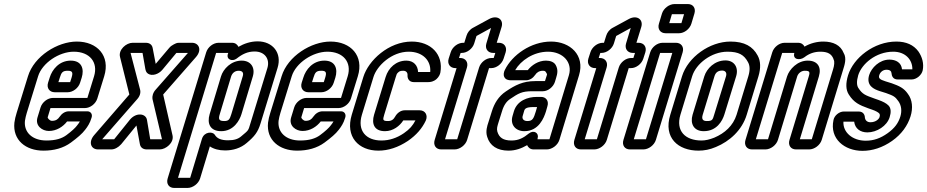

<svg xmlns="http://www.w3.org/2000/svg" viewBox="-20 -712 4573 947"><path d="M180 -182 165 -133C152 -91 189 -66 221 -66C259 -66 291 -87 311 -113H374C370 -106 365 -99 360 -93C352 -82 334 -65 307 -45C285 -29 255 -19 209 -19C140 -19 97 -59 103 -116C105 -129 108 -142 112 -155L168 -336C188 -401 271 -457 344 -457C422 -457 465 -405 444 -336L411 -229H241C215 -229 188 -208 180 -182ZM460 -226 494 -336C525 -437 459 -507 359 -507C264 -507 148 -435 118 -336L62 -155C57 -140 53 -122 51 -107C42 -21 107 31 194 31C246 31 292 19 330 -9C361 -32 385 -52 400 -72C412 -87 424 -106 430 -127L432 -133C437 -149 427 -163 411 -163H320C301 -163 285 -152 274 -136C266 -124 256 -116 236 -116C225 -116 215 -129 215 -133L229 -179H399C425 -179 452 -200 460 -226ZM250 -257H314C340 -257 367 -278 375 -304L383 -329C396 -371 384 -413 329 -413C272 -413 237 -369 225 -329L217 -304C209 -278 224 -257 250 -257ZM314 -363C337 -363 341 -355 333 -329L326 -307H268L275 -329C283 -355 289 -363 314 -363Z M722 -25H721L705 -120C700 -153 652 -159 621 -122L543 -25H484L656 -222C670 -237 675 -255 671 -270L624 -451H682H683L697 -371C700 -357 704 -353 711 -348C730 -336 762 -345 781 -368L850 -451H907L748 -270C734 -255 730 -236 732 -224L779 -25ZM704 25H768C798 25 839 -8 831 -44L785 -245V-246L947 -431C978 -467 960 -501 927 -501H863C852 -501 844 -497 837 -493C830 -489 821 -484 814 -475L748 -397L733 -475C730 -492 717 -501 699 -501H634C603 -501 563 -467 572 -431L618 -246L444 -45C415 -11 428 25 464 25H529C540 25 549 21 556 17C563 13 570 8 578 -1L653 -93L670 -1C673 16 686 25 704 25Z M1104 -446C1095 -418 1126 -407 1147 -423C1175 -445 1201 -458 1236 -458C1286 -458 1312 -421 1299 -377L1215 -103C1204 -66 1207 -71 1169 -39C1155 -27 1136 -20 1105 -20C1070 -20 1050 -29 1039 -48C1028 -64 987 -63 976 -27L918 165H858L1046 -451H1106ZM1124 -501H1058C1032 -501 1005 -480 997 -454L807 168C799 194 813 215 839 215H905C931 215 959 194 967 168L1015 10C1034 23 1060 30 1090 30C1129 30 1167 19 1197 -7C1235 -39 1252 -60 1265 -103L1349 -377C1372 -451 1325 -508 1251 -508C1216 -508 1184 -497 1156 -481C1151 -492 1141 -501 1124 -501ZM1172 -413C1120 -413 1081 -372 1070 -335L1014 -149C1000 -102 1017 -65 1071 -65C1133 -65 1162 -119 1171 -149L1227 -335C1240 -379 1217 -413 1172 -413ZM1157 -363C1176 -363 1183 -353 1177 -335L1121 -149C1113 -123 1108 -115 1086 -115C1060 -115 1056 -124 1064 -149L1120 -335C1125 -350 1137 -363 1157 -363Z M1431 -182 1416 -133C1403 -91 1440 -66 1472 -66C1510 -66 1542 -87 1562 -113H1625C1621 -106 1616 -99 1611 -93C1603 -82 1585 -65 1558 -45C1536 -29 1506 -19 1460 -19C1391 -19 1348 -59 1354 -116C1356 -129 1359 -142 1363 -155L1419 -336C1439 -401 1522 -457 1595 -457C1673 -457 1716 -405 1695 -336L1662 -229H1492C1466 -229 1439 -208 1431 -182ZM1711 -226 1745 -336C1776 -437 1710 -507 1610 -507C1515 -507 1399 -435 1369 -336L1313 -155C1308 -140 1304 -122 1302 -107C1293 -21 1358 31 1445 31C1497 31 1543 19 1581 -9C1612 -32 1636 -52 1651 -72C1663 -87 1675 -106 1681 -127L1683 -133C1688 -149 1678 -163 1662 -163H1571C1552 -163 1536 -152 1525 -136C1517 -124 1507 -116 1487 -116C1476 -116 1466 -129 1466 -133L1480 -179H1650C1676 -179 1703 -200 1711 -226ZM1501 -257H1565C1591 -257 1618 -278 1626 -304L1634 -329C1647 -371 1635 -413 1580 -413C1523 -413 1488 -369 1476 -329L1468 -304C1460 -278 1475 -257 1501 -257ZM1565 -363C1588 -363 1592 -355 1584 -329L1577 -307H1519L1526 -329C1534 -355 1540 -363 1565 -363Z M1882 -332 1825 -146C1812 -102 1825 -65 1879 -65C1919 -65 1952 -91 1969 -118H2029C2016 -93 2001 -75 1972 -55C1937 -31 1900 -19 1861 -19C1786 -19 1741 -67 1765 -146L1822 -332C1839 -388 1912 -457 1996 -457C2065 -457 2107 -413 2102 -357H2042C2041 -388 2021 -413 1984 -413C1934 -413 1896 -378 1882 -332ZM1846 31C1895 31 1944 15 1992 -17C2034 -46 2062 -79 2080 -117C2092 -144 2077 -168 2050 -168H1976C1957 -168 1939 -155 1929 -137C1922 -124 1912 -115 1894 -115C1868 -115 1867 -120 1875 -146L1932 -332C1936 -346 1938 -349 1940 -351C1949 -360 1952 -363 1969 -363C1983 -363 1991 -354 1990 -341C1989 -326 1997 -307 2021 -307H2092C2103 -307 2118 -309 2133 -322C2144 -332 2150 -344 2152 -354C2168 -444 2105 -507 2011 -507C1897 -507 1797 -414 1772 -332L1715 -146C1682 -37 1749 31 1846 31Z M2250 -426H2244L2252 -451H2258C2284 -451 2311 -472 2319 -498L2330 -534L2331 -535L2402 -574L2379 -498C2371 -472 2386 -451 2412 -451H2423L2415 -426H2404C2378 -426 2351 -405 2343 -379L2235 -25H2175L2283 -379C2291 -405 2276 -426 2250 -426ZM2284 -22 2392 -376H2403C2429 -376 2456 -397 2464 -423L2474 -454C2482 -480 2467 -501 2441 -501H2430L2454 -579C2465 -616 2433 -639 2394 -619L2315 -576C2297 -567 2286 -552 2281 -536L2270 -501H2264C2238 -501 2211 -480 2203 -454L2193 -423C2185 -397 2200 -376 2226 -376H2232L2124 -22C2116 4 2130 25 2156 25H2222C2248 25 2276 4 2284 -22Z M2717 -308 2723 -328C2729 -347 2734 -368 2721 -391C2713 -406 2694 -413 2673 -413C2635 -413 2603 -391 2583 -366H2521C2548 -413 2611 -457 2683 -457C2757 -457 2805 -404 2786 -341L2690 -25H2631L2632 -31C2639 -55 2614 -73 2589 -54C2562 -32 2538 -19 2503 -19C2462 -19 2442 -33 2433 -63C2429 -78 2433 -89 2439 -109L2456 -163C2465 -194 2479 -212 2495 -223C2538 -252 2554 -262 2605 -262H2658C2683 -262 2709 -283 2717 -308ZM2612 25H2677C2703 25 2731 4 2739 -22L2836 -341C2866 -440 2792 -507 2698 -507C2599 -507 2506 -441 2470 -367C2465 -357 2462 -343 2467 -333C2473 -319 2488 -316 2500 -316H2574C2593 -316 2609 -327 2620 -343C2627 -354 2639 -363 2658 -363C2667 -363 2670 -360 2672 -357C2681 -342 2679 -349 2673 -328L2668 -312H2620C2559 -312 2521 -292 2475 -261C2439 -237 2418 -202 2406 -163L2389 -109C2383 -91 2374 -64 2383 -37C2396 7 2433 31 2488 31C2523 31 2552 20 2580 4C2585 15 2595 25 2612 25ZM2649 -234H2628C2581 -234 2531 -215 2515 -164L2508 -140C2495 -96 2524 -65 2566 -65C2638 -65 2663 -131 2673 -163L2680 -188C2688 -213 2674 -234 2649 -234ZM2612 -184H2629L2623 -163C2612 -127 2607 -115 2581 -115C2561 -115 2554 -128 2558 -140L2565 -164C2568 -175 2573 -184 2612 -184Z M2939 -426H2933L2941 -451H2947C2973 -451 3000 -472 3008 -498L3019 -534L3020 -535L3091 -574L3068 -498C3060 -472 3075 -451 3101 -451H3112L3104 -426H3093C3067 -426 3040 -405 3032 -379L2924 -25H2864L2972 -379C2980 -405 2965 -426 2939 -426ZM2973 -22 3081 -376H3092C3118 -376 3145 -397 3153 -423L3163 -454C3171 -480 3156 -501 3130 -501H3119L3143 -579C3154 -616 3122 -639 3083 -619L3004 -576C2986 -567 2975 -552 2970 -536L2959 -501H2953C2927 -501 2900 -480 2892 -454L2882 -423C2874 -397 2889 -376 2915 -376H2921L2813 -22C2805 4 2819 25 2845 25H2911C2937 25 2965 4 2973 -22Z M3106 -25 3236 -451H3296L3166 -25ZM3215 -22 3347 -454C3355 -480 3340 -501 3314 -501H3248C3222 -501 3195 -480 3187 -454L3055 -22C3047 4 3061 25 3087 25H3153C3179 25 3207 4 3215 -22ZM3281 -598 3294 -642H3354L3341 -598ZM3390 -595 3405 -645C3413 -671 3399 -692 3373 -692H3307C3281 -692 3253 -671 3245 -645L3230 -595C3222 -569 3237 -548 3263 -548H3329C3355 -548 3382 -569 3390 -595Z M3440 -19C3360 -19 3312 -66 3336 -146L3394 -336C3413 -398 3489 -457 3568 -457C3625 -457 3650 -441 3669 -406C3679 -389 3680 -366 3671 -336L3613 -146C3596 -92 3555 -55 3503 -33C3480 -24 3460 -19 3440 -19ZM3425 31C3453 31 3481 26 3511 13C3579 -15 3640 -70 3663 -146L3721 -336C3733 -376 3732 -411 3717 -438C3693 -483 3652 -507 3583 -507C3480 -507 3373 -430 3344 -336L3286 -146C3251 -32 3325 31 3425 31ZM3558 -414C3505 -414 3466 -374 3454 -336L3396 -146C3383 -102 3402 -65 3451 -65C3515 -65 3543 -115 3553 -148L3611 -336C3624 -379 3602 -414 3558 -414ZM3542 -364C3558 -364 3566 -353 3561 -336L3503 -148C3495 -121 3494 -115 3466 -115C3445 -115 3440 -126 3446 -146L3504 -336C3509 -352 3519 -364 3542 -364Z M4092 -417C4097 -410 4095 -388 4089 -370L3984 -25H3925L4019 -335C4033 -382 4012 -413 3964 -413C3913 -413 3873 -370 3862 -335L3768 -25H3708L3838 -451H3898C3888 -417 3926 -413 3948 -430C3971 -448 3997 -457 4026 -457C4064 -457 4082 -445 4091 -421C4092 -420 4091 -418 4092 -417ZM3916 -501H3850C3824 -501 3797 -480 3789 -454L3657 -22C3649 4 3663 25 3689 25H3755C3781 25 3809 4 3817 -22L3912 -335C3916 -348 3930 -363 3949 -363C3973 -363 3976 -358 3969 -335L3874 -22C3866 4 3880 25 3906 25H3971C3997 25 4025 4 4033 -22L4139 -370C4144 -387 4158 -424 4141 -451C4126 -489 4090 -507 4041 -507C4010 -507 3977 -499 3948 -482C3943 -493 3932 -501 3916 -501Z M4480 -370H4429C4426 -403 4399 -418 4367 -418C4317 -418 4278 -377 4267 -342C4251 -289 4291 -272 4318 -263L4350 -253C4386 -240 4395 -236 4411 -213C4426 -192 4429 -165 4421 -138C4411 -105 4393 -80 4358 -55C4323 -30 4289 -18 4250 -18C4185 -18 4137 -59 4140 -112H4193C4197 -78 4223 -59 4258 -59C4305 -59 4355 -91 4368 -134C4375 -156 4376 -178 4362 -192C4351 -203 4335 -211 4313 -219L4293 -226C4249 -242 4234 -246 4213 -279C4206 -291 4204 -310 4213 -341C4230 -396 4299 -457 4386 -457C4445 -457 4481 -418 4480 -370ZM4273 -109C4257 -109 4248 -119 4246 -130C4246 -143 4240 -162 4215 -162H4142C4119 -162 4095 -142 4091 -120C4071 -27 4146 32 4234 32C4283 32 4333 16 4380 -17C4427 -50 4457 -93 4471 -138C4484 -179 4480 -220 4458 -249C4438 -278 4415 -288 4379 -301L4347 -311C4318 -320 4312 -327 4317 -342C4321 -355 4334 -368 4352 -368C4371 -368 4376 -360 4377 -352C4378 -338 4384 -320 4408 -320H4476C4501 -320 4526 -342 4531 -365C4538 -399 4528 -432 4510 -458C4486 -491 4449 -507 4401 -507C4290 -507 4189 -426 4163 -341C4151 -302 4151 -269 4167 -245C4192 -206 4218 -194 4262 -178L4282 -171C4300 -165 4313 -157 4317 -152C4318 -150 4322 -146 4318 -134C4315 -125 4300 -109 4273 -109Z"/></svg>

Font: DIN Rundschrift
Style: MittelKontKu
Weight: 400
Version: Version 1.027